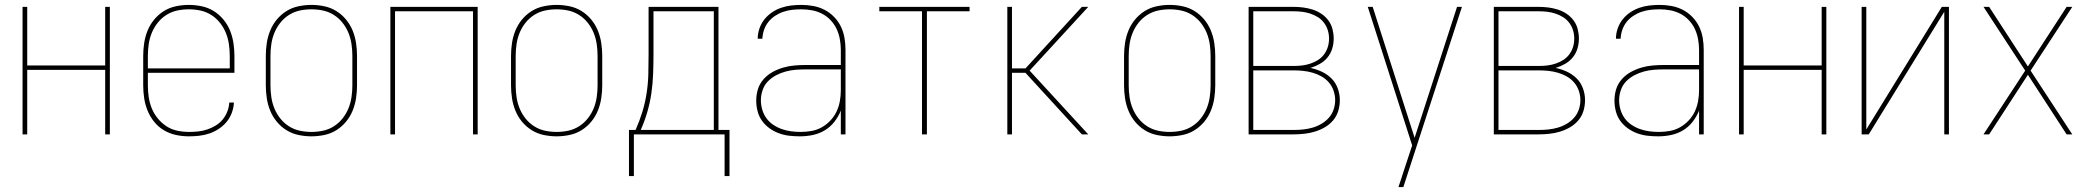

<svg xmlns="http://www.w3.org/2000/svg" viewBox="-20 -548 8540 783"><path d="M72 0V-520H91V-281H409V-520H428V0H409V-263H91V0Z M751 8Q724 8 698 2.5Q672 -3 649 -16.5Q626 -30 609 -51Q592 -72 582 -96.5Q572 -121 568 -147.5Q564 -174 564 -200V-320Q564 -346 568 -372.5Q572 -399 582 -423.5Q592 -448 609 -468.5Q626 -489 648.5 -503Q671 -517 697.5 -522.5Q724 -528 750 -528Q776 -528 802.5 -522.5Q829 -517 851.5 -503Q874 -489 891 -468.5Q908 -448 918 -423.5Q928 -399 932 -372.5Q936 -346 936 -320V-251H583V-200Q583 -176 586.5 -152Q590 -128 599 -106Q608 -84 623.5 -65Q639 -46 659 -33Q679 -20 703 -15Q727 -10 751 -10Q770 -10 788.5 -12Q807 -14 825 -20Q843 -26 859.5 -36Q876 -46 888 -60.5Q900 -75 907 -93Q914 -111 915 -130H934Q933 -109 925.5 -88.5Q918 -68 904.5 -51.5Q891 -35 873 -23Q855 -11 835 -4Q815 3 793.5 5.5Q772 8 751 8ZM583 -269H917V-320Q917 -344 913.5 -368Q910 -392 901 -414Q892 -436 877 -455Q862 -474 841.5 -487Q821 -500 797.5 -505Q774 -510 750 -510Q726 -510 702.5 -505Q679 -500 658.5 -487Q638 -474 623 -455Q608 -436 599 -414Q590 -392 586.5 -368Q583 -344 583 -320Z M1250 8Q1224 8 1197.5 2.5Q1171 -3 1148.5 -17Q1126 -31 1109 -51.5Q1092 -72 1082 -96.5Q1072 -121 1068 -147.5Q1064 -174 1064 -200V-320Q1064 -346 1068 -372.5Q1072 -399 1082 -423.5Q1092 -448 1109 -468.5Q1126 -489 1148.5 -503Q1171 -517 1197.5 -522.5Q1224 -528 1250 -528Q1276 -528 1302.5 -522.5Q1329 -517 1351.5 -503Q1374 -489 1391 -468.5Q1408 -448 1418 -423.5Q1428 -399 1432 -372.5Q1436 -346 1436 -320V-200Q1436 -174 1432 -147.5Q1428 -121 1418 -96.5Q1408 -72 1391 -51.5Q1374 -31 1351.5 -17Q1329 -3 1302.5 2.5Q1276 8 1250 8ZM1250 -10Q1274 -10 1297.5 -15Q1321 -20 1341.5 -33Q1362 -46 1377 -65Q1392 -84 1401 -106Q1410 -128 1413.5 -152Q1417 -176 1417 -200V-320Q1417 -344 1413.5 -368Q1410 -392 1401 -414Q1392 -436 1377 -455Q1362 -474 1341.5 -487Q1321 -500 1297.5 -505Q1274 -510 1250 -510Q1226 -510 1202.5 -505Q1179 -500 1158.5 -487Q1138 -474 1123 -455Q1108 -436 1099 -414Q1090 -392 1086.5 -368Q1083 -344 1083 -320V-200Q1083 -176 1086.5 -152Q1090 -128 1099 -106Q1108 -84 1123 -65Q1138 -46 1158.5 -33Q1179 -20 1202.5 -15Q1226 -10 1250 -10Z M1572 0V-520H1928V0H1909V-502H1591V0Z M2250 8Q2224 8 2197.5 2.5Q2171 -3 2148.5 -17Q2126 -31 2109 -51.5Q2092 -72 2082 -96.5Q2072 -121 2068 -147.5Q2064 -174 2064 -200V-320Q2064 -346 2068 -372.5Q2072 -399 2082 -423.5Q2092 -448 2109 -468.5Q2126 -489 2148.5 -503Q2171 -517 2197.5 -522.5Q2224 -528 2250 -528Q2276 -528 2302.5 -522.5Q2329 -517 2351.5 -503Q2374 -489 2391 -468.5Q2408 -448 2418 -423.5Q2428 -399 2432 -372.5Q2436 -346 2436 -320V-200Q2436 -174 2432 -147.5Q2428 -121 2418 -96.5Q2408 -72 2391 -51.5Q2374 -31 2351.5 -17Q2329 -3 2302.5 2.5Q2276 8 2250 8ZM2250 -10Q2274 -10 2297.5 -15Q2321 -20 2341.5 -33Q2362 -46 2377 -65Q2392 -84 2401 -106Q2410 -128 2413.5 -152Q2417 -176 2417 -200V-320Q2417 -344 2413.5 -368Q2410 -392 2401 -414Q2392 -436 2377 -455Q2362 -474 2341.5 -487Q2321 -500 2297.5 -505Q2274 -510 2250 -510Q2226 -510 2202.5 -505Q2179 -500 2158.5 -487Q2138 -474 2123 -455Q2108 -436 2099 -414Q2090 -392 2086.5 -368Q2083 -344 2083 -320V-200Q2083 -176 2086.5 -152Q2090 -128 2099 -106Q2108 -84 2123 -65Q2138 -46 2158.5 -33Q2179 -20 2202.5 -15Q2226 -10 2250 -10Z M2545 170V-18H2572Q2588 -54 2599.5 -91.5Q2611 -129 2617 -168Q2623 -207 2624 -246.5Q2625 -286 2625 -325V-520H2910V-18H2955V170H2935V0H2565V170ZM2891 -18V-502H2645V-325Q2645 -286 2643.5 -246.5Q2642 -207 2636.5 -168.5Q2631 -130 2620 -92Q2609 -54 2593 -18Z M3242 8Q3220 8 3198.5 5.5Q3177 3 3156.5 -4.5Q3136 -12 3118 -25Q3100 -38 3087.5 -55.5Q3075 -73 3069.5 -94.5Q3064 -116 3064 -138Q3064 -162 3071 -184.5Q3078 -207 3094 -225Q3110 -243 3131 -254.5Q3152 -266 3174.5 -272.5Q3197 -279 3220.5 -281Q3244 -283 3268 -283H3409V-345Q3409 -366 3405 -388Q3401 -410 3392 -429.5Q3383 -449 3367.5 -465.5Q3352 -482 3332.5 -492Q3313 -502 3291.5 -506Q3270 -510 3248 -510Q3230 -510 3211.5 -508Q3193 -506 3175 -500Q3157 -494 3141 -483.5Q3125 -473 3113.5 -458.5Q3102 -444 3096 -426.5Q3090 -409 3089 -390H3070Q3070 -411 3077 -431.5Q3084 -452 3097 -468.5Q3110 -485 3127.5 -497Q3145 -509 3165 -516Q3185 -523 3206 -525.5Q3227 -528 3248 -528Q3273 -528 3297 -523.5Q3321 -519 3342.5 -508Q3364 -497 3381.5 -479Q3399 -461 3409.5 -439Q3420 -417 3424 -393Q3428 -369 3428 -345V0H3409V-97Q3399 -72 3382.5 -51Q3366 -30 3343.5 -16.5Q3321 -3 3295 2.5Q3269 8 3242 8ZM3245 -10Q3268 -10 3290 -14Q3312 -18 3331.5 -29Q3351 -40 3366.5 -56.5Q3382 -73 3391.5 -93Q3401 -113 3405 -135.5Q3409 -158 3409 -180V-265H3268Q3247 -265 3226 -263.5Q3205 -262 3184.5 -256.5Q3164 -251 3145 -241Q3126 -231 3111.5 -216Q3097 -201 3090 -180.5Q3083 -160 3083 -139Q3083 -120 3088.5 -101Q3094 -82 3105.5 -66Q3117 -50 3133.5 -39Q3150 -28 3168.5 -21.5Q3187 -15 3206.5 -12.5Q3226 -10 3245 -10Z M3740 0V-502H3566V-520H3934V-502H3760V0Z M4088 0V-520H4107V-269H4162L4392 -520H4418L4179 -260L4418 0H4392L4162 -251H4107V0Z M4750 8Q4724 8 4697.5 2.5Q4671 -3 4648.5 -17Q4626 -31 4609 -51.5Q4592 -72 4582 -96.5Q4572 -121 4568 -147.5Q4564 -174 4564 -200V-320Q4564 -346 4568 -372.5Q4572 -399 4582 -423.5Q4592 -448 4609 -468.5Q4626 -489 4648.5 -503Q4671 -517 4697.5 -522.5Q4724 -528 4750 -528Q4776 -528 4802.5 -522.5Q4829 -517 4851.5 -503Q4874 -489 4891 -468.5Q4908 -448 4918 -423.5Q4928 -399 4932 -372.5Q4936 -346 4936 -320V-200Q4936 -174 4932 -147.5Q4928 -121 4918 -96.5Q4908 -72 4891 -51.5Q4874 -31 4851.5 -17Q4829 -3 4802.5 2.5Q4776 8 4750 8ZM4750 -10Q4774 -10 4797.5 -15Q4821 -20 4841.5 -33Q4862 -46 4877 -65Q4892 -84 4901 -106Q4910 -128 4913.5 -152Q4917 -176 4917 -200V-320Q4917 -344 4913.5 -368Q4910 -392 4901 -414Q4892 -436 4877 -455Q4862 -474 4841.5 -487Q4821 -500 4797.5 -505Q4774 -510 4750 -510Q4726 -510 4702.5 -505Q4679 -500 4658.5 -487Q4638 -474 4623 -455Q4608 -436 4599 -414Q4590 -392 4586.5 -368Q4583 -344 4583 -320V-200Q4583 -176 4586.5 -152Q4590 -128 4599 -106Q4608 -84 4623 -65Q4638 -46 4658.5 -33Q4679 -20 4702.5 -15Q4726 -10 4750 -10Z M5072 0V-520H5255Q5275 -520 5294.5 -517.5Q5314 -515 5333 -509Q5352 -503 5368.5 -492Q5385 -481 5397 -465Q5409 -449 5414 -429.5Q5419 -410 5419 -391Q5419 -370 5413 -350Q5407 -330 5394 -314Q5381 -298 5362.5 -287.5Q5344 -277 5324 -271Q5348 -266 5370.5 -255.5Q5393 -245 5410 -228Q5427 -211 5435.5 -187.5Q5444 -164 5444 -140Q5444 -117 5437.5 -95.5Q5431 -74 5416.5 -57Q5402 -40 5383 -29Q5364 -18 5343 -11.5Q5322 -5 5299.5 -2.5Q5277 0 5255 0ZM5091 -279H5255Q5273 -279 5290 -281Q5307 -283 5323.5 -288.5Q5340 -294 5354.5 -303Q5369 -312 5379.5 -326Q5390 -340 5395 -356.5Q5400 -373 5400 -391Q5400 -408 5395 -424.5Q5390 -441 5379.5 -455Q5369 -469 5354.5 -478Q5340 -487 5323.5 -492.5Q5307 -498 5290 -500Q5273 -502 5255 -502H5091ZM5091 -18H5255Q5275 -18 5294.5 -20Q5314 -22 5333 -27.5Q5352 -33 5369 -43Q5386 -53 5399 -67.5Q5412 -82 5418.5 -101Q5425 -120 5425 -140Q5425 -159 5418.5 -178Q5412 -197 5399 -212Q5386 -227 5369 -236.5Q5352 -246 5333 -251.5Q5314 -257 5294.5 -259Q5275 -261 5255 -261H5091Z M5683 215Q5689 198 5694.5 180.5Q5700 163 5706 145L5739 45L5558 -520H5578L5749 14L5922 -520H5942L5703 215Z M6072 0V-520H6255Q6275 -520 6294.5 -517.5Q6314 -515 6333 -509Q6352 -503 6368.5 -492Q6385 -481 6397 -465Q6409 -449 6414 -429.5Q6419 -410 6419 -391Q6419 -370 6413 -350Q6407 -330 6394 -314Q6381 -298 6362.5 -287.5Q6344 -277 6324 -271Q6348 -266 6370.5 -255.5Q6393 -245 6410 -228Q6427 -211 6435.5 -187.5Q6444 -164 6444 -140Q6444 -117 6437.5 -95.5Q6431 -74 6416.5 -57Q6402 -40 6383 -29Q6364 -18 6343 -11.5Q6322 -5 6299.5 -2.5Q6277 0 6255 0ZM6091 -279H6255Q6273 -279 6290 -281Q6307 -283 6323.5 -288.5Q6340 -294 6354.5 -303Q6369 -312 6379.5 -326Q6390 -340 6395 -356.5Q6400 -373 6400 -391Q6400 -408 6395 -424.5Q6390 -441 6379.5 -455Q6369 -469 6354.5 -478Q6340 -487 6323.5 -492.5Q6307 -498 6290 -500Q6273 -502 6255 -502H6091ZM6091 -18H6255Q6275 -18 6294.5 -20Q6314 -22 6333 -27.5Q6352 -33 6369 -43Q6386 -53 6399 -67.5Q6412 -82 6418.5 -101Q6425 -120 6425 -140Q6425 -159 6418.5 -178Q6412 -197 6399 -212Q6386 -227 6369 -236.5Q6352 -246 6333 -251.5Q6314 -257 6294.5 -259Q6275 -261 6255 -261H6091Z M6742 8Q6720 8 6698.5 5.5Q6677 3 6656.5 -4.5Q6636 -12 6618 -25Q6600 -38 6587.5 -55.5Q6575 -73 6569.5 -94.5Q6564 -116 6564 -138Q6564 -162 6571 -184.5Q6578 -207 6594 -225Q6610 -243 6631 -254.5Q6652 -266 6674.5 -272.5Q6697 -279 6720.5 -281Q6744 -283 6768 -283H6909V-345Q6909 -366 6905 -388Q6901 -410 6892 -429.5Q6883 -449 6867.5 -465.5Q6852 -482 6832.5 -492Q6813 -502 6791.5 -506Q6770 -510 6748 -510Q6730 -510 6711.5 -508Q6693 -506 6675 -500Q6657 -494 6641 -483.5Q6625 -473 6613.5 -458.5Q6602 -444 6596 -426.5Q6590 -409 6589 -390H6570Q6570 -411 6577 -431.5Q6584 -452 6597 -468.5Q6610 -485 6627.5 -497Q6645 -509 6665 -516Q6685 -523 6706 -525.5Q6727 -528 6748 -528Q6773 -528 6797 -523.5Q6821 -519 6842.5 -508Q6864 -497 6881.5 -479Q6899 -461 6909.5 -439Q6920 -417 6924 -393Q6928 -369 6928 -345V0H6909V-97Q6899 -72 6882.5 -51Q6866 -30 6843.5 -16.5Q6821 -3 6795 2.5Q6769 8 6742 8ZM6745 -10Q6768 -10 6790 -14Q6812 -18 6831.5 -29Q6851 -40 6866.5 -56.5Q6882 -73 6891.5 -93Q6901 -113 6905 -135.5Q6909 -158 6909 -180V-265H6768Q6747 -265 6726 -263.5Q6705 -262 6684.5 -256.5Q6664 -251 6645 -241Q6626 -231 6611.5 -216Q6597 -201 6590 -180.5Q6583 -160 6583 -139Q6583 -120 6588.5 -101Q6594 -82 6605.5 -66Q6617 -50 6633.5 -39Q6650 -28 6668.5 -21.5Q6687 -15 6706.5 -12.5Q6726 -10 6745 -10Z M7072 0V-520H7091V-281H7409V-520H7428V0H7409V-263H7091V0Z M7572 0V-520H7591V-20L7899 -520H7928V0H7909V-500L7601 0Z M8069 0 8239 -260 8069 -520H8092L8250 -277L8408 -520H8431L8261 -260L8431 0H8408L8250 -243L8092 0Z"/></svg>

Font: Iosevka Thin
Style: Regular
Weight: 100
Monospace: yes
Designer: Belleve Invis
Foundry: Belleve Invis
Version: Version 32.5.0; ttfautohint (v1.8.4)